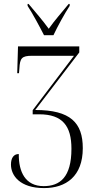

<svg xmlns="http://www.w3.org/2000/svg" viewBox="-20 -951 493 981"><path d="M205 -771H253C274 -816 311 -883 336 -921V-931H331C295 -887 260 -848 229 -804C198 -847 162 -888 126 -931H121V-921C146 -883 182 -816 205 -771ZM205 10C317 10 403 -50 403 -194C403 -324 340 -389 160 -389L385 -683V-714H72L68 -577H77L79 -601C82 -654 91 -666 144 -666H358L147 -388V-367H180C300 -367 345 -307 345 -191C345 -45 286 0 203 0C110 0 75 -72 76 -164C50 -164 36 -144 36 -110C36 -54 82 10 205 10Z"/></svg>

Font: Noto Serif Display ExtraCondensed Light
Style: Regular
Weight: 300
Width: 2
Designer: Monotype Design Team
Foundry: Monotype Imaging Inc.
Version: Version 2.009